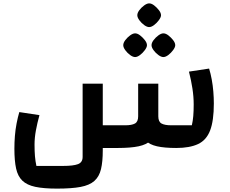

<svg xmlns="http://www.w3.org/2000/svg" viewBox="-20 -874 1361 1134"><path d="M317 240Q238 240 188.5 229.5Q139 219 112 193Q85 167 75 121Q65 75 65 4Q65 -33 68 -71Q71 -109 78 -145Q85 -181 94 -212L213 -194Q200 -147 192 -103.5Q184 -60 184 -20Q184 20 186.5 49Q189 78 195 106H352Q413 106 440.5 95.5Q468 85 468 53V-380H587V14Q587 81 576.5 125Q566 169 537.5 194.5Q509 220 456 230Q403 240 317 240ZM587 0V-134H720Q758 -134 777 -144.5Q796 -155 796 -187V-380H915V-223Q915 -156 905.5 -112.5Q896 -69 871 -44.5Q846 -20 799 -10Q752 0 675 0ZM1021 0Q951 0 907 -10Q863 -20 838.5 -44.5Q814 -69 805 -112.5Q796 -156 796 -223V-380H915V-187Q915 -155 934 -144.5Q953 -134 991 -134H1113Q1119 -159 1121.5 -188.5Q1124 -218 1124 -257Q1124 -303 1116.5 -351.5Q1109 -400 1096 -451L1215 -469Q1224 -440 1230.5 -405Q1237 -370 1240 -333Q1243 -296 1243 -263Q1243 -161 1221 -103.5Q1199 -46 1149.5 -23Q1100 0 1021 0ZM778 -537Q765 -537 748.5 -549Q732 -561 720 -577.5Q708 -594 708 -607Q708 -621 720 -637Q732 -653 748.5 -665Q765 -677 778 -677Q792 -677 807.5 -665Q823 -653 835.5 -637Q848 -621 848 -607Q848 -595 835.5 -578Q823 -561 807 -549Q791 -537 778 -537ZM945 -537Q932 -537 915.5 -549Q899 -561 887 -577.5Q875 -594 875 -607Q875 -621 887 -637Q899 -653 915.5 -665Q932 -677 945 -677Q959 -677 974.5 -665Q990 -653 1002.5 -637Q1015 -621 1015 -607Q1015 -595 1002.5 -578Q990 -561 974 -549Q958 -537 945 -537ZM861 -714Q848 -714 831.5 -726Q815 -738 803 -754.5Q791 -771 791 -784Q791 -798 803 -814Q815 -830 831.5 -842Q848 -854 861 -854Q875 -854 890.5 -842Q906 -830 918.5 -814Q931 -798 931 -784Q931 -772 918.5 -755Q906 -738 890 -726Q874 -714 861 -714Z"/></svg>

Font: Changa SemiBold
Style: Regular
Weight: 600
Designer: Eduardo Rodriguez Tunni
Foundry: Eduardo Rodriguez Tunni
Version: Version 3.002; ttfautohint (v1.8.2)